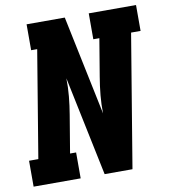

<svg xmlns="http://www.w3.org/2000/svg" viewBox="-82 -805 772 876"><g transform="rotate(-10 303.5 -367.5)"><path d="M3 0V-120H46L128 -615H100V-735H277L373 -274Q372 -315 376 -357.5Q380 -400 387 -441L416 -615H388V-735H607V-615H563L461 0H332L236 -461Q237 -420 233 -377.5Q229 -335 222 -294L193 -120H221V0Z"/></g></svg>

Font: Iosevka Etoile Heavy Oblique
Style: Regular
Weight: 900
Italic angle: -9°
Designer: Belleve Invis
Foundry: Belleve Invis
Version: Version 15.5.2; ttfautohint (v1.8.4)